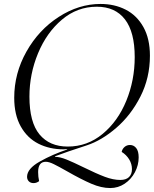

<svg xmlns="http://www.w3.org/2000/svg" viewBox="-20 -744 779 972"><path d="M489 -724Q560 -724 616.5 -695Q673 -666 706 -607Q739 -548 739 -462Q739 -350 691 -255.5Q643 -161 569 -97Q495 -33 419 -8Q311 27 259 47V50Q283 50 316.5 63.5Q350 77 403 103Q468 135 510.5 151Q553 167 589 167Q618 167 633 152.5Q648 138 648 112Q648 86 634 63Q620 40 596 25Q599 10 610.5 0Q622 -10 638 -10Q657 -10 669.5 5.5Q682 21 682 53Q682 92 663 128Q644 164 611 186Q578 208 538 208Q493 208 442 186Q391 164 321 124Q277 99 252.5 87Q228 75 212 75Q173 75 173 127Q173 151 178 173Q165 183 150 183Q135 183 126 174Q117 165 117 151Q117 110 182 73.5Q247 37 320 13V11L302 12Q231 12 174.5 -16.5Q118 -45 85 -104Q52 -163 52 -249Q52 -373 114 -483Q176 -593 277.5 -658.5Q379 -724 489 -724ZM323 -2Q422 -2 499.5 -66Q577 -130 619.5 -234Q662 -338 662 -455Q662 -582 612.5 -646Q563 -710 470 -710Q371 -710 293.5 -644.5Q216 -579 172.5 -474Q129 -369 129 -255Q129 -125 180 -63.5Q231 -2 323 -2Z"/></svg>

Font: Nyght Serif Light Italic
Style: Regular
Weight: 300
Italic angle: -16°
Designer: Maksym Kobuzan
Version: Version 0.410